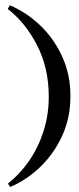

<svg xmlns="http://www.w3.org/2000/svg" viewBox="-20 -688 306 745"><path d="M19.2 37.5 10.8 24.2Q55.8 -10.8 91.7 -62.1Q127.5 -113.3 148.3 -177.1Q169.2 -240.8 169.2 -313.3Q169.2 -424.2 123.8 -512.5Q78.3 -600.8 10 -653.3L18.3 -667.5Q81.7 -640.8 135 -590.4Q188.3 -540 220.8 -469.6Q253.3 -399.2 253.3 -315Q253.3 -230 220.8 -160Q188.3 -90 135 -39.2Q81.7 11.7 19.2 37.5Z"/></svg>

Font: Manufacturing Consent
Style: Regular
Weight: 400
Version: Version 3.000; ttfautohint (v1.8.4.7-5d5b)